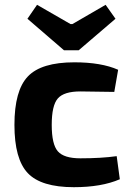

<svg xmlns="http://www.w3.org/2000/svg" viewBox="-20 -766 547 798"><path d="M460 -688 307 -557H246L94 -688L134 -746L273 -666H281L419 -746ZM465 -117 478 -21Q402 12 287 12Q151 12 95.5 -46.5Q40 -105 40 -247Q40 -390 96 -448.5Q152 -507 289 -507Q401 -507 471 -476L455 -384Q347 -386 314 -386Q246 -386 220.5 -357Q195 -328 195 -247Q195 -166 220.5 -137Q246 -108 314 -108Q401 -108 465 -117Z"/></svg>

Font: Exo 2.0
Style: Bold
Weight: 700
Designer: Natanael Gama
Version: Version 1.001;PS 001.001;hotconv 1.0.70;makeotf.lib2.5.58329